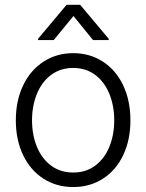

<svg xmlns="http://www.w3.org/2000/svg" viewBox="-20 -756 600 787"><path d="M44.9 -262.7Q44.9 -343.3 74.7 -405.8Q104.5 -468.3 158.2 -503.2Q211.9 -538.1 280.3 -538.1Q348.6 -538.1 402.1 -503.2Q455.6 -468.3 485.1 -405.8Q514.6 -343.3 514.6 -262.7Q514.6 -182.6 485.1 -120.4Q455.6 -58.1 402.1 -23.7Q348.6 10.7 280.3 10.7Q211.4 10.7 158 -23.7Q104.5 -58.1 74.7 -120.4Q44.9 -182.6 44.9 -262.7ZM448.2 -262.7Q448.2 -321.8 428.5 -370.8Q408.7 -419.9 370.6 -448.7Q332.5 -477.5 280.3 -477.5Q227.5 -477.5 189.2 -448.7Q150.9 -419.9 131.1 -370.8Q111.3 -321.8 111.3 -262.7Q111.3 -203.6 131.1 -154.8Q150.9 -106 189.2 -77.4Q227.5 -48.8 280.3 -48.8Q332.5 -48.8 370.6 -77.4Q408.7 -106 428.5 -154.8Q448.2 -203.6 448.2 -262.7ZM281.2 -690.4 200.2 -591.8H135.7V-596.7L252.9 -736.3H308.6L425.8 -596.7V-591.8H361.3Z"/></svg>

Font: Pretendard GOV Light
Style: Regular
Weight: 300
Designer: Base glyphs from Inter by Rasmus Andersson; Hangeul glyphs from Noto Sans CJK(Source Han Sans) by Jang Soo-young and Kan
Foundry: Kil Hyung-jin
Version: Version 1.309